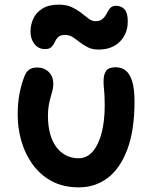

<svg xmlns="http://www.w3.org/2000/svg" viewBox="-20 -795 657 825"><path d="M319 10Q251 10 201.5 -17Q152 -44 119.5 -89.5Q87 -135 71.5 -190Q56 -245 56 -301Q56 -351 63.5 -391Q71 -431 85 -467Q92 -486 105 -495.5Q118 -505 140 -505Q170 -505 189.5 -485.5Q209 -466 209 -435Q209 -420 205.5 -406Q202 -392 197.5 -377Q193 -362 189.5 -342.5Q186 -323 186 -297Q186 -255 195 -221.5Q204 -188 221 -164.5Q238 -141 262.5 -128Q287 -115 317 -115Q354 -115 379 -144.5Q404 -174 417 -225Q430 -276 430 -343Q430 -367 429 -384.5Q428 -402 426.5 -416.5Q425 -431 425 -447Q425 -475 436 -490.5Q447 -506 476 -506Q502 -506 520 -492Q538 -478 548 -445.5Q558 -413 558 -359Q558 -236 527.5 -154Q497 -72 443.5 -31Q390 10 319 10ZM174 -584Q145 -584 128 -606Q111 -628 111 -659Q111 -688 123 -714.5Q135 -741 162 -758Q189 -775 233 -775Q266 -775 289 -764Q312 -753 329 -739.5Q346 -726 360.5 -715Q375 -704 390 -704Q407 -704 416.5 -710.5Q426 -717 432.5 -727Q439 -737 444 -747Q449 -757 457 -763.5Q465 -770 479 -770Q502 -770 515.5 -754.5Q529 -739 529 -703Q529 -650 495 -616Q461 -582 403 -582Q377 -582 358 -591.5Q339 -601 323 -613.5Q307 -626 292.5 -635.5Q278 -645 260 -645Q240 -645 230.5 -636Q221 -627 215.5 -614.5Q210 -602 201 -593Q192 -584 174 -584Z"/></svg>

Font: Shantell Sans SemiBold
Style: Regular
Weight: 600
Designer: Stephen Nixon, Anya Danilova, Shantell Martin
Foundry: Arrow Type
Version: Version 1.011;[c5ecc13dd]